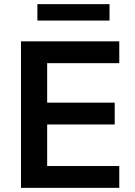

<svg xmlns="http://www.w3.org/2000/svg" viewBox="-20 -904 650 924"><path d="M81 0V-705H554V-600H207V-410H532V-305H207V-105H554V0ZM160 -805V-884H507V-805Z"/></svg>

Font: Nunito Sans 11pt
Style: Bold
Weight: 700
Version: Version 3.101;gftools[0.9.27]